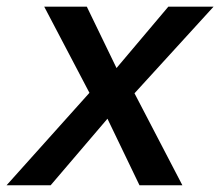

<svg xmlns="http://www.w3.org/2000/svg" viewBox="-62 -548 652 568"><path d="M255.9 -196.8 87.9 0H-42.5L202.6 -273.4L68.8 -528.3H194.8L282.7 -346.7L436 -528.3H569.8L335.9 -272L477.5 0H350.6Z"/></svg>

Font: Arimo SemiBold
Style: Italic
Weight: 600
Italic angle: -12°
Version: Version 1.33